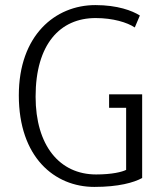

<svg xmlns="http://www.w3.org/2000/svg" viewBox="-20 -723 651 755"><path d="M54 -348C54 -105 194 12 351 12C446 12 506 -5 539 -23V-352H409V-299H476V-55C460 -47 421 -37 358 -37C214 -37 120 -151 120 -343C120 -549 216 -652 356 -652C424 -652 480 -635 510 -615L530 -662C500 -681 442 -703 355 -703C197 -703 54 -584 54 -348Z"/></svg>

Font: Repo Light
Style: Regular
Weight: 300
Designer: Stefan Peev
Foundry: Context Ltd
Version: Version 001.502